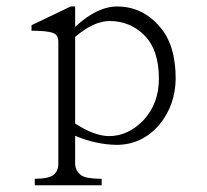

<svg xmlns="http://www.w3.org/2000/svg" viewBox="-20 -503 626 580"><path d="M140.6 -403.3Q123 -410.2 75.2 -410.2V-426.8L193.4 -483.4H207V-421.9Q274.4 -484.4 335.9 -483.4Q411.1 -482.4 461.9 -422.9Q510.7 -368.2 510.7 -265.6Q509.8 -185.5 461.9 -127Q409.2 -65.4 332 -65.4Q269.5 -66.4 207 -92.8V-7.8Q208 14.6 226.6 27.3Q242.2 37.1 287.1 37.1V56.6H85V37.1Q126 37.1 141.6 25.4Q156.2 13.7 156.2 -7.8V-376Q156.2 -397.5 140.6 -403.3ZM207 -129.9Q263.7 -92.8 308.6 -91.8Q368.2 -91.8 415 -141.6Q460 -191.4 460 -265.6Q460 -352.5 416 -396.5Q373 -439.5 310.5 -439.5Q263.7 -439.5 207 -391.6Z"/></svg>

Font: BabelStone Tangut Wenhai
Style: Regular
Weight: 400
Designer: Andrew West
Foundry: BabelStone
Version: Version 1.002 May 21, 2016